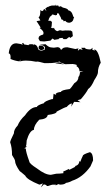

<svg xmlns="http://www.w3.org/2000/svg" viewBox="-20 -668 484 857"><path d="M194.8 162.1H189.5Q185.1 155.3 175.3 155.3L162.6 168.5L171.4 150.4Q160.6 155.3 155.8 156.2Q100.6 133.8 92.8 116.2Q86.9 110.4 67.4 95.2Q47.4 65.4 47.4 51.8Q47.4 44.4 33.7 23.9Q33.7 -10.7 25.4 -32.7Q25.4 -39.6 42 -72.8Q42 -90.3 58.6 -107.4Q68.4 -131.8 91.8 -153.3Q117.2 -190.4 144.5 -190.4Q146.5 -198.7 176.3 -207.5Q177.2 -215.8 214.8 -226.6L216.3 -223.6L219.2 -249.5L231.9 -243.2L228.5 -247.1Q229 -254.9 252.4 -257.8Q252.4 -265.6 291 -270.5Q295.9 -273.4 312 -296.9Q330.1 -307.1 330.1 -324.7Q335.9 -329.6 336.9 -345.7L352.5 -349.6H335Q334.5 -366.2 321.3 -372.6L323.2 -377.9Q315.9 -381.3 304.7 -382.3Q286.6 -382.3 270 -381.3Q255.4 -388.2 251 -388.2L245.1 -393.6Q232.4 -386.2 192.4 -386.2H178.2Q151.9 -393.1 148.9 -393.1L140.1 -392.6Q118.2 -397.5 95.7 -397.5Q86.4 -397.5 77.6 -396L71.3 -394H70.3V-402.8L67.4 -394Q47.4 -396 26.9 -404.8L27.3 -412.1Q27.3 -428.7 19 -429.7Q23.4 -474.6 52.2 -474.6H53.7Q77.6 -471.7 79.1 -468.3L80.6 -467.8L79.1 -475.6L83.5 -476.6L87.9 -469.7L107.4 -466.3Q107.9 -470.7 118.7 -470.7L127 -470.2L128.9 -465.3L129.9 -470.2Q146.5 -468.8 150.4 -448.7Q154.3 -442.9 165 -441.9Q167.5 -441.9 179.7 -446.3L180.7 -457Q178.7 -464.8 157.2 -468.3L183.1 -470.7Q196.8 -457.5 207 -456.5L220.2 -455.1L237.3 -457.5Q249.5 -455.6 250.5 -447.3L256.3 -446.8Q258.8 -457 280.3 -457Q285.6 -456.5 316.4 -449.2L330.6 -452.1L327.1 -442.9H327.6Q332.5 -442.9 335.4 -449.2L349.1 -445.3L342.3 -454.6H359.4Q359.9 -447.8 383.3 -447.3L394.5 -455.1L391.1 -447.3L402.8 -441.4L400.4 -447.3Q418 -447.3 429.7 -388.2Q417 -367.7 417 -343.8Q416.5 -334 400.9 -310.5Q388.2 -280.8 373.5 -270.5Q365.2 -253.4 340.8 -225.1L326.2 -220.7L338.9 -211.9L311 -213.4L297.9 -191.9L300.8 -206.1Q291.5 -206.1 277.3 -190.4Q271 -190.4 232.9 -169.9Q232.9 -159.7 192.9 -154.8Q190.9 -136.7 155.3 -133.8Q131.8 -109.9 131.3 -88.4Q112.3 -85.4 99.1 -41Q98.6 -20.5 95.2 -14.6L100.6 -13.7L88.4 -5.9L95.2 -4.9Q95.2 9.8 110.8 52.7Q110.8 62 144.5 83.5Q181.6 112.3 207 112.3L231 107.4Q246.1 107.4 263.2 105L262.2 97.7L288.1 85.9L289.1 90.3L317.4 75.7L313.5 73.7Q333.5 69.3 334 50.8L338.4 54.2Q343.8 39.1 349.6 27.8Q349.6 21 381.3 11.2Q395.5 16.1 395.5 47.9L383.8 74.7Q348.6 124 302.2 138.7Q290 146 274.4 148.4Q269 155.8 248 156.2L240.7 153.8L228 159.7L229.5 156.2H215.3Q211.9 156.2 194.8 162.1ZM265.6 -380.4 226.6 -385.7 243.2 -390.1ZM163.6 -444.3Q160.2 -444.8 156.2 -447.5Q152.3 -450.2 152.3 -452.6Q152.3 -464.8 158.2 -464.8Q177.2 -464.8 177.2 -451.2Q177.2 -448.2 171.9 -446.3Q166.5 -444.3 163.6 -444.3ZM177.2 -482.9 158.2 -484.4 151.9 -495.1 153.3 -502.9Q155.8 -509.3 172.4 -513.7Q174.3 -518.1 174.3 -521Q174.3 -530.8 156.7 -543L161.6 -544.9L143.1 -573.7L160.2 -576.7L151.9 -591.8Q160.2 -591.8 160.2 -623.5L167 -618.2Q173.8 -619.6 175.3 -626L178.7 -627.9L187.5 -617.7L182.1 -629.9L192.9 -637.7L194.3 -635.7Q195.3 -639.6 210 -643.1L229 -643.6V-648.4L232.4 -641.6L239.3 -644.5L241.7 -639.2L245.6 -638.2L252.4 -640.6Q254.4 -636.2 262.2 -633.8Q283.7 -629.4 284.7 -622.1Q299.3 -619.1 304.2 -602.5Q306.2 -593.3 311 -589.8Q307.6 -585.9 306.6 -578.6Q302.2 -568.4 289.1 -566.4Q276.4 -566.9 271.5 -575.2L263.7 -572.8L262.2 -578.6L253.4 -582Q252.9 -589.8 245.6 -600.1L242.2 -607.9L234.4 -608.4V-601.6L228 -599.6L214.8 -603.5Q211.9 -603 209.5 -598.1L201.2 -591.8L202.1 -589.4Q197.8 -586.9 195.8 -574.2L204.1 -575.7L211.9 -570.3L210.4 -550.3L207 -544.4Q214.8 -544.4 216.3 -541L221.2 -544.4Q222.7 -533.7 235.4 -528.8L247.6 -533.2L258.8 -530.8L272 -532.2L295.4 -531.7L302.7 -526.9L305.2 -506.8L293.5 -498.5L289.1 -503.4L275.9 -493.2H263.7L258.8 -499L241.2 -497.1L245.6 -494.1L222.7 -490.2L214.8 -496.1Q209.5 -491.7 205.6 -486.8Q184.1 -484.4 177.2 -482.9Z"/></svg>

Font: Truetypewriter PolyglOTT
Style: Regular
Weight: 400
Designer: Sergey Beatoff a.k.a. Sam_T
Version: Version 3.76